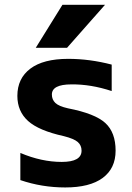

<svg xmlns="http://www.w3.org/2000/svg" viewBox="-20 -784 559 815"><path d="M245.1 -763.7H425.8L264.6 -581.1H131.8ZM242.2 -96.7Q326.2 -96.7 326.2 -144.5Q326.2 -167 310.1 -181.2Q293.9 -195.3 251 -206.1Q144.5 -229.5 99.1 -270.5Q53.7 -311.5 53.7 -377Q53.7 -451.2 108.9 -492.7Q164.1 -534.2 269.5 -534.2Q360.4 -534.2 454.1 -509.8V-397.5Q365.2 -426.8 283.2 -425.8Q200.2 -425.8 200.2 -382.8Q200.2 -361.3 214.8 -347.2Q229.5 -333 268.6 -324.2Q383.8 -301.8 427.2 -261.7Q470.7 -221.7 470.7 -144.5Q470.7 -69.3 416 -28.8Q361.3 11.7 256.8 11.7Q158.2 11.7 66.4 -19.5V-134.8Q156.2 -96.7 242.2 -96.7Z"/></svg>

Font: Nasu
Style: Bold
Weight: 700
Designer: Ryoko NISHIZUKA (kana &amp; ideographs); Paul D. Hunt (Latin, Greek &amp; Cyrillic); Wenlong ZHANG (bopomofo); Sandoll C
Version: Version 2014.1215